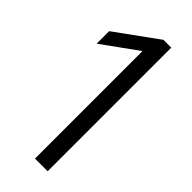

<svg xmlns="http://www.w3.org/2000/svg" viewBox="-242 -778 815 815"><g transform="rotate(45 165.0 -371.0)"><path d="M170.5 0V-645.5L10.5 -530V-605L199.5 -742H246.5V0Z"/></g></svg>

Font: Encode Sans Semi Condensed
Style: Regular
Weight: 400
Width: 4
Designer: Multiple Designers
Foundry: Impallari Type
Version: Version 3.000; ttfautohint (v1.8.3) -l 8 -r 50 -G 200 -x 14 